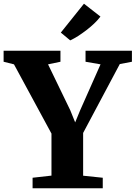

<svg xmlns="http://www.w3.org/2000/svg" viewBox="-40 -1017 733 1037"><path d="M238 -68.5V-295.5L35.5 -669.5L-20.5 -683.5V-743H286.5V-683.5L219.5 -669.5L339.5 -421.5L366 -356L393 -421.5L503 -669.5L422 -683.5V-743H672.5V-683.5L607 -671L409 -299V-68L515 -57V0H136V-57ZM339 -799 288.5 -841 413.5 -997 502.5 -927.5Q487.5 -907.5 467.5 -888.8Q447.5 -870 425.5 -853.2Q403.5 -836.5 381.8 -822.5Q360 -808.5 339.5 -799Z"/></svg>

Font: Merriweather 36pt ExtraBold
Style: Regular
Weight: 800
Designer: Eben Sorkin
Foundry: Eben Sorkin
Version: Version 2.100